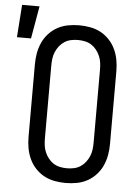

<svg xmlns="http://www.w3.org/2000/svg" viewBox="-97 -860 653 911"><g transform="rotate(5 230.0 -404.0)"><path d="M250 8Q223 8 196.5 3Q170 -2 147 -14.5Q124 -27 105.5 -47Q87 -67 76 -91.5Q65 -116 60.5 -142Q56 -168 56 -195V-540Q56 -567 60.5 -593Q65 -619 76 -643.5Q87 -668 105.5 -688Q124 -708 147 -720.5Q170 -733 196.5 -738Q223 -743 250 -743Q277 -743 303.5 -738Q330 -733 353 -720.5Q376 -708 394.5 -688Q413 -668 424 -643.5Q435 -619 439.5 -593Q444 -567 444 -540V-195Q444 -168 439.5 -142Q435 -116 424 -91.5Q413 -67 394.5 -47Q376 -27 353 -14.5Q330 -2 303.5 3Q277 8 250 8ZM250 -62Q267 -62 283.5 -65.5Q300 -69 314 -78Q328 -87 338.5 -100.5Q349 -114 355.5 -129.5Q362 -145 364 -161.5Q366 -178 366 -195V-540Q366 -557 364 -573.5Q362 -590 355.5 -605.5Q349 -621 338.5 -634.5Q328 -648 314 -657Q300 -666 283.5 -669.5Q267 -673 250 -673Q233 -673 216.5 -669.5Q200 -666 186 -657Q172 -648 161.5 -634.5Q151 -621 144.5 -605.5Q138 -590 136 -573.5Q134 -557 134 -540V-195Q134 -178 136 -161.5Q138 -145 144.5 -129.5Q151 -114 161.5 -100.5Q172 -87 186 -78Q200 -69 216.5 -65.5Q233 -62 250 -62ZM-40 -661 -29 -816H54L27 -661Z"/></g></svg>

Font: Iosevka NFM
Style: Regular
Weight: 400
Monospace: yes
Designer: Belleve Invis
Foundry: Belleve Invis
Version: Version 29.0.4; ttfautohint (v1.8.4);Nerd Fonts 3.3.0